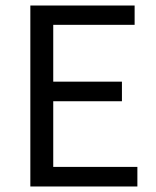

<svg xmlns="http://www.w3.org/2000/svg" viewBox="-20 -676 567 696"><path d="M90 0V-656H468V-586H173V-380H422V-309H173V-71H478V0Z"/></svg>

Font: Mada
Style: Regular
Weight: 400
Designer: Khaled Hosny
Version: Version 1.5